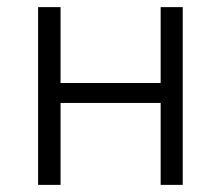

<svg xmlns="http://www.w3.org/2000/svg" viewBox="-20 -519 620 539"><path d="M87 0V-499H150V-286H431V-499H493V0H431V-230H150V0Z"/></svg>

Font: Nunitoga
Style: Light
Weight: 300
Designer: Vernon Adams
Foundry: Vernon Adams
Version: Version 1.0